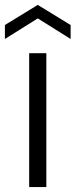

<svg xmlns="http://www.w3.org/2000/svg" viewBox="-39 -763 308 783"><path d="M150 -546V0H80V-546ZM115 -688 -19 -604V-661L115 -743L249 -661V-604Z"/></svg>

Font: A Bank Premium Light
Style: Regular
Weight: 300
Designer: Ninad Kale (Devanagari), Jonny Pinhorn (Latin), Htun Naung (Myanmar)
Foundry: Indian Type Foundry
Version: 4.004